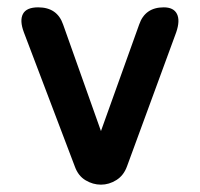

<svg xmlns="http://www.w3.org/2000/svg" viewBox="-20 -501 545 523"><path d="M255 2Q233 2 213 -10Q193 -22 184 -47L45 -413Q33 -445 42.5 -463Q52 -481 84 -481Q136 -481 152 -434L255 -144L359 -434Q375 -481 426 -481Q453 -481 462 -463Q471 -445 460 -413L326 -48Q317 -23 297 -10.5Q277 2 255 2Z"/></svg>

Font: Zen Maru Gothic
Style: Bold
Weight: 700
Designer: Yoshimichi Ohira
Foundry: Positype
Version: Version 1.001